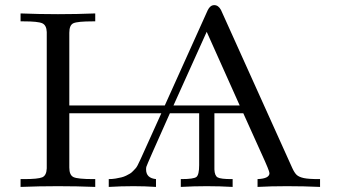

<svg xmlns="http://www.w3.org/2000/svg" viewBox="-20 -736 1356 756"><path d="M61 0V-30.8H74.2Q129.4 -30.8 146.2 -37.8Q163.1 -44.9 164.1 -73.2V-609.9Q163.1 -636.7 146.5 -644.3Q129.9 -651.9 73.2 -651.9H61V-683.1Q134.3 -680.2 208.3 -680.2Q282.2 -680.2 355 -683.1V-651.9H345.2Q285.2 -651.9 269 -644.5Q252.9 -637.2 252.9 -606.9V-320.8H628.9L797.9 -695.8Q807.6 -715.8 823.7 -715.8Q839.8 -715.8 850.1 -696.8L1130.9 -74.2Q1139.6 -55.2 1148.4 -47.1Q1157.2 -39.1 1176 -34.9Q1194.8 -30.8 1234.9 -30.8H1240.2V0Q1176.3 -2.9 1109.9 -2.9Q1045.9 -2.9 994.1 0V-30.8Q1041 -32.7 1041 -54.2Q1041 -63 1009.8 -130.9Q964.8 -231 938 -290H824.2V-68.8Q825.2 -43.9 837.2 -37.4Q849.1 -30.8 891.1 -30.8H896V0Q845.2 -2.9 794.2 -2.9Q743.2 -2.9 691.9 0V-30.8H693.8Q742.7 -30.8 753.4 -39.3Q764.2 -47.9 764.2 -85.9V-290H648.9Q558.1 -86.9 556.2 -79.1Q555.2 -75.2 555.2 -68.8Q555.2 -34.7 594.2 -30.8V0Q550.3 -2.9 505.9 -2.9Q456.1 -2.9 408.2 0V-30.8Q422.4 -30.8 435.3 -33Q448.2 -35.2 458 -37.6Q467.8 -40 476.8 -44.4Q485.8 -48.8 491.9 -52.5Q498 -56.2 503.9 -62.5Q509.8 -68.8 513.4 -72.5Q517.1 -76.2 521 -83.5Q524.9 -90.8 525.9 -93.5Q526.9 -96.2 530.5 -103Q534.2 -109.9 534.2 -110.8L615.2 -290H252.9V-76.2Q252.9 -46.4 269.5 -38.6Q286.1 -30.8 347.2 -30.8H355V0Q281.7 -2.9 208 -2.9Q134.3 -2.9 61 0ZM663.1 -320.8H923.8L793.9 -610.8Z"/></svg>

Font: CMU Serif Upright Italic
Style: UprightItalic
Weight: 500
Version: Version 0.7.0